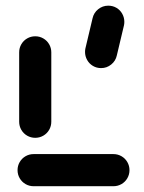

<svg xmlns="http://www.w3.org/2000/svg" viewBox="-20 -644 499 664"><path d="M427.8 -55.6Q427.8 -40.4 420.4 -27.6Q413 -14.8 400.2 -7.4Q387.4 0 372.2 0H96.3Q81.1 0 68.3 -7.4Q55.6 -14.8 48.1 -27.6Q40.7 -40.4 40.7 -55.6Q40.7 -70.7 48.1 -83.5Q55.6 -96.3 68.3 -103.7Q81.1 -111.1 96.3 -111.1H372.2Q387.4 -111.1 400.2 -103.7Q413 -96.3 420.4 -83.5Q427.8 -70.7 427.8 -55.6ZM101.9 -167.4Q86.7 -167.4 73.9 -174.8Q61.1 -182.2 53.7 -195Q46.3 -207.8 46.3 -223V-463Q46.3 -478.1 53.7 -490.9Q61.1 -503.7 73.9 -511.1Q86.7 -518.5 101.9 -518.5Q117 -518.5 129.8 -511.1Q142.6 -503.7 150 -490.9Q157.4 -478.1 157.4 -463V-223Q157.4 -207.8 150 -195Q142.6 -182.2 129.8 -174.8Q117 -167.4 101.9 -167.4ZM410 -568.5Q410 -562.6 408.9 -557L384.1 -452.6Q380 -433.3 364.6 -420.9Q349.3 -408.5 329.6 -408.5Q314.1 -408.5 301.3 -416.1Q288.5 -423.7 281.3 -436.7Q274.1 -449.6 274.1 -464.4Q274.1 -470.4 275.2 -475.9L300 -580.4Q304.1 -599.6 319.4 -612Q334.8 -624.4 354.4 -624.4Q370 -624.4 382.8 -616.9Q395.6 -609.3 402.8 -596.3Q410 -583.3 410 -568.5Z"/></svg>

Font: 26F Galaxy Sans Black
Style: Regular
Weight: 900
Designer: C₂₉H₂₅N₃O₅
Version: Version 1.100